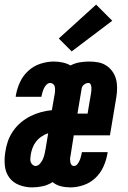

<svg xmlns="http://www.w3.org/2000/svg" viewBox="-34 -805 554 833"><path d="M105 8Q76 8 49 -2.5Q22 -13 6 -35Q-10 -57 -13 -86.5Q-16 -116 -11 -145Q-8 -168 0 -191.5Q8 -215 22.5 -236Q37 -257 56.5 -273.5Q76 -290 98 -301Q120 -312 144 -318.5Q168 -325 191 -327L204 -401Q205 -408 205 -415.5Q205 -423 203.5 -429.5Q202 -436 196.5 -440.5Q191 -445 184 -445Q175 -445 168 -438Q161 -431 157 -422.5Q153 -414 150.5 -405.5Q148 -397 146 -388Q146 -387 146 -386Q146 -385 146 -385H34Q34 -386 34.5 -388Q35 -390 35 -392Q40 -421 53 -449Q66 -477 89 -498Q112 -519 141.5 -528.5Q171 -538 199 -538Q219 -538 237.5 -534Q256 -530 272 -521Q291 -531 311.5 -534.5Q332 -538 353 -538Q373 -538 392 -534.5Q411 -531 426.5 -521Q442 -511 453 -496Q464 -481 469 -463Q474 -445 474 -425Q474 -405 471 -385L443 -218H286L272 -129Q270 -123 270 -116Q270 -109 271 -102Q272 -95 276 -90Q280 -85 287 -85Q296 -85 302 -93Q308 -101 311.5 -109Q315 -117 317 -125.5Q319 -134 321 -142Q321 -143 321 -144Q321 -145 321 -145H433Q433 -144 432.5 -142Q432 -140 432 -138Q427 -109 414.5 -81.5Q402 -54 380 -33Q358 -12 329 -2Q300 8 272 8Q250 8 230 3Q210 -2 194 -15Q174 -2 151 3Q128 8 105 8ZM302 -312H346L361 -401Q362 -407 362.5 -413.5Q363 -420 362.5 -427Q362 -434 359 -439.5Q356 -445 350 -445Q339 -445 330 -437.5Q321 -430 320 -419ZM120 -85Q131 -85 139.5 -95Q148 -105 152.5 -115.5Q157 -126 159.5 -137.5Q162 -149 164 -160L175 -227Q160 -222 146 -212.5Q132 -203 122 -190Q112 -177 106.5 -161.5Q101 -146 99 -131Q98 -124 97.5 -116Q97 -108 99.5 -101.5Q102 -95 107.5 -90Q113 -85 120 -85ZM277 -582 221 -638 383 -785 453 -715Z"/></svg>

Font: Iosevka Curly Heavy Oblique
Style: Regular
Weight: 900
Italic angle: -9°
Monospace: yes
Designer: Belleve Invis
Foundry: Belleve Invis
Version: Version 11.1.0; ttfautohint (v1.8.3)